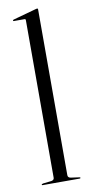

<svg xmlns="http://www.w3.org/2000/svg" viewBox="-85 -765 375 801"><g transform="rotate(-10 102.5 -365.0)"><path d="M137 -725V-23Q137 -12.5 149 -10.5L184.5 -5.5Q189 -5.5 189 -2.5Q189 0 185.5 0H28Q25 0 25 -2.5Q25 -5 32 -6.5L67 -10.5Q79 -12.5 79 -22.5V-690Q79 -695 74 -695H28.5Q26 -695 26 -697.5Q26 -700 29 -701L126.5 -728Q130.5 -729.5 133 -729.5Q137 -729.5 137 -725Z"/></g></svg>

Font: Fraunces 144pt S000 Light
Style: Regular
Weight: 300
Version: Version 1.000; ttfautohint (v1.8.3)